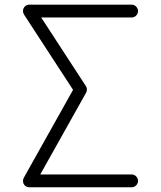

<svg xmlns="http://www.w3.org/2000/svg" viewBox="-20 -789 678 809"><path d="M103.8 0Q92 0 84.5 -7.7Q76.9 -15.4 76.9 -26.9Q76.9 -33.7 80.3 -40L287.8 -410.4L81.3 -727.5Q76.9 -734.6 76.9 -742.2Q76.9 -753.7 84.6 -761.5Q92.3 -769.3 103.8 -769.3H534.7Q545.7 -769.3 553.6 -761.2Q561.5 -753.2 561.5 -742.2Q561.5 -731.2 553.6 -723.3Q545.7 -715.3 534.7 -715.3H153.6L341.8 -426.3Q345.9 -420.2 346.2 -412.6Q346.4 -405 342.8 -398.4L149.7 -54H534.7Q545.7 -54 553.6 -45.9Q561.5 -37.8 561.5 -26.9Q561.5 -15.9 553.6 -7.9Q545.7 0 534.7 0Z"/></svg>

Font: Tecnico
Style: Fino
Weight: 400
Version: Version 1.3